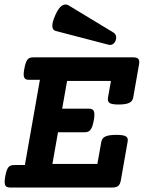

<svg xmlns="http://www.w3.org/2000/svg" viewBox="-20 -835 640 855"><path d="M157.7 -479.5H110.4Q102.1 -479.5 96.7 -481.4Q91.3 -483.4 88.4 -488.8Q85.4 -494.1 85.4 -503.9Q85.4 -513.7 88.4 -529.3Q91.3 -544.9 94.7 -554.7Q98.1 -564.5 102.8 -570.1Q107.4 -575.7 113.5 -577.6Q119.6 -579.6 127.9 -579.6H573.2Q590.3 -579.6 596.2 -572.3Q602.1 -564.9 599.1 -547.9L573.2 -400.4Q570.3 -383.8 554.9 -376.7Q539.6 -369.6 508.3 -369.6Q477.1 -369.6 467.5 -376.7Q458 -383.8 460.9 -400.4L474.1 -474.6H278.8L256.8 -351.1H376Q384.3 -351.1 389.6 -348.6Q395 -346.2 397.7 -340.3Q400.4 -334.5 400.4 -324.2Q400.4 -314 397.5 -298.3Q394.5 -282.7 391.1 -272.7Q387.7 -262.7 382.8 -256.8Q377.9 -251 371.8 -248.5Q365.7 -246.1 357.4 -246.1H238.3L213.4 -105H413.6L431.2 -203.6Q434.1 -220.2 449.5 -227.3Q464.8 -234.4 498 -234.4Q514.6 -234.4 525.1 -232.7Q535.6 -231 541.3 -227.3Q546.9 -223.6 548.3 -217.8Q549.8 -211.9 548.3 -203.6L518.1 -31.7Q515.1 -14.6 506.6 -7.3Q498 0 481 0H25.9Q17.6 0 12 -2Q6.3 -3.9 3.7 -9.3Q1 -14.6 0.7 -24.4Q0.5 -34.2 3.4 -49.8Q6.3 -65.4 9.8 -75.2Q13.2 -85 17.8 -90.6Q22.5 -96.2 28.8 -98.1Q35.2 -100.1 43.5 -100.1H90.8ZM483.9 -690.9Q493.7 -685.1 496.3 -675.5Q499 -666 495.1 -655.3Q491.2 -644 482.4 -638.4Q473.6 -632.8 461.9 -636.2L227.5 -697.3Q214.8 -700.7 213.1 -717Q211.4 -733.4 226.1 -767.1Q240.7 -800.3 255.9 -809.8Q271 -819.3 284.7 -811.5Z"/></svg>

Font: Courier Prime
Style: Bold Italic
Weight: 700
Monospace: yes
Designer: Alan Dague-Greene
Foundry: Quote-Unquote Apps
Version: Version 1.202